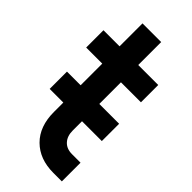

<svg xmlns="http://www.w3.org/2000/svg" viewBox="-221 -728 781 781"><g transform="rotate(45 169.5 -337.0)"><path d="M15.5 -224.5V-324H315.5V-224.5ZM267.5 6.5Q188.5 6.5 141.2 -40.5Q94 -87.5 94 -170.5V-448.5H1.5V-548H94V-680H201.5V-548H316.5V-448.5H201.5V-170.5Q201.5 -139 219 -120Q236.5 -101 267.5 -101H316.5V6.5Z"/></g></svg>

Font: Mohave SemiBold
Style: Regular
Weight: 600
Designer: Gumpita Rahayu
Foundry: Tokotype
Version: Version 2.003